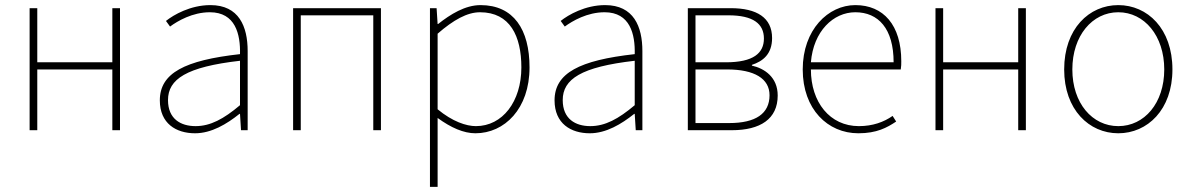

<svg xmlns="http://www.w3.org/2000/svg" viewBox="-20 -510 4666 752"><path d="M96 0H126V-238H420V0H450V-478H420V-266H126V-478H96Z M744 12C808 12 868 -24 918 -64H920L924 0H950V-310C950 -406 916 -490 804 -490C726 -490 660 -452 630 -428L646 -406C676 -428 734 -462 802 -462C902 -462 922 -376 920 -298C704 -274 606 -224 606 -117C606 -26 670 12 744 12ZM746 -16C688 -16 638 -44 638 -118C638 -200 710 -248 920 -272V-98C856 -44 804 -16 746 -16Z M1128 0H1158V-450H1442V0H1472V-478H1128Z M1664 222H1694V-48C1746 -10 1796 12 1842 12C1956 12 2054 -84 2054 -246C2054 -394 1992 -490 1862 -490C1802 -490 1744 -454 1696 -416H1694L1690 -478H1664ZM1844 -16C1806 -16 1752 -34 1694 -82V-378C1756 -432 1810 -462 1860 -462C1978 -462 2022 -368 2022 -246C2022 -112 1948 -16 1844 -16Z M2290 12C2354 12 2414 -24 2464 -64H2466L2470 0H2496V-310C2496 -406 2462 -490 2350 -490C2272 -490 2206 -452 2176 -428L2192 -406C2222 -428 2280 -462 2348 -462C2448 -462 2468 -376 2466 -298C2250 -274 2152 -224 2152 -117C2152 -26 2216 12 2290 12ZM2292 -16C2234 -16 2184 -44 2184 -118C2184 -200 2256 -248 2466 -272V-98C2402 -44 2350 -16 2292 -16Z M2674 0H2846C2958 0 3026 -44 3026 -136C3026 -208 2974 -242 2925 -253V-256C2968 -270 3004 -298 3004 -361C3004 -441 2944 -478 2842 -478H2674ZM2704 -266V-450H2833C2930 -450 2972 -417 2972 -359C2972 -302 2931 -266 2823 -266ZM2704 -28V-238H2828C2935 -238 2994 -202 2994 -137C2994 -65 2940 -28 2836 -28Z M3342 12C3414 12 3454 -10 3490 -34L3476 -56C3442 -32 3398 -16 3344 -16C3230 -16 3156 -110 3156 -238H3508C3510 -250 3510 -260 3510 -270C3510 -412 3440 -490 3330 -490C3224 -490 3124 -394 3124 -238C3124 -82 3222 12 3342 12ZM3156 -266C3166 -388 3244 -462 3330 -462C3420 -462 3480 -398 3480 -266Z M3644 0H3674V-238H3968V0H3998V-478H3968V-266H3674V-478H3644Z M4360 12C4474 12 4572 -80 4572 -238C4572 -398 4474 -490 4360 -490C4246 -490 4148 -398 4148 -238C4148 -80 4246 12 4360 12ZM4360 -16C4258 -16 4180 -106 4180 -238C4180 -370 4258 -462 4360 -462C4462 -462 4540 -370 4540 -238C4540 -106 4462 -16 4360 -16Z"/></svg>

Font: Source Sans Pro ExtraLight
Style: Regular
Weight: 200
Designer: Paul D. Hunt
Foundry: Adobe Systems Incorporated
Version: Version 3.006;hotconv 1.0.111;makeotfexe 2.5.65597